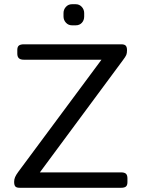

<svg xmlns="http://www.w3.org/2000/svg" viewBox="-20 -890 671 910"><path d="M281 -812V-828Q281 -845 292.5 -857.5Q304 -870 321 -870H339Q356 -870 367.5 -857.5Q379 -845 379 -828V-812Q379 -794 368 -782Q357 -770 339 -770H321Q304 -770 292.5 -782.5Q281 -795 281 -812ZM47 -28Q47 -40 51.5 -50.5Q56 -61 67 -76L461 -607H93Q77 -607 69.5 -614Q62 -621 62 -636V-653Q62 -668 69.5 -674Q77 -680 93 -680H555Q570 -680 576 -673.5Q582 -667 582 -652Q582 -638 578.5 -629.5Q575 -621 562 -604L169 -73H554Q570 -73 577 -66.5Q584 -60 584 -44V-27Q584 -12 577 -6Q570 0 554 0H73Q58 0 52.5 -6.5Q47 -13 47 -28Z"/></svg>

Font: Mitr Light
Style: Regular
Weight: 300
Designer: Thanarat Vachiruckul
Foundry: Cadson Demak
Version: Version 1.003